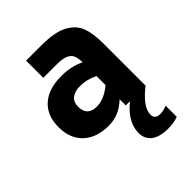

<svg xmlns="http://www.w3.org/2000/svg" viewBox="-230 -682 1058 1058"><g transform="rotate(-45 298.5 -153.5)"><path d="M532 -330V0Q438 73 438 132Q438 168 479 168Q505 168 532 156V243Q496 256 455 256Q388 256 354 230Q320 204 320 157Q320 116 342.5 76Q365 36 411 0H378V-48Q342 -15 307.5 -1Q273 13 231 13Q139 13 85 -37.5Q31 -88 31 -177Q31 -268 86.5 -317Q142 -366 240 -366Q319 -366 378 -336Q377 -369 369 -388.5Q361 -408 337.5 -418.5Q314 -429 268 -429H164V-563H283Q388 -563 442 -533.5Q496 -504 514 -455Q532 -406 532 -330ZM378 -158V-229Q326 -254 275 -254Q235 -254 211 -236Q187 -218 187 -179Q187 -108 262 -108Q318 -108 378 -158Z"/></g></svg>

Font: Biryani ExtraBold
Style: Regular
Weight: 800
Designer: Dan Reynolds and Mathieu Reguer
Foundry: Dan Reynolds and Mathieu Reguer
Version: Version 1.004; ttfautohint (v1.1) -l 5 -r 5 -G 72 -x 0 -D la